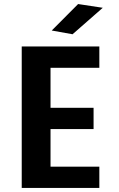

<svg xmlns="http://www.w3.org/2000/svg" viewBox="-20 -930 590 950"><path d="M87.5 0V-700H471.5V-594.5H230V-396.5H443V-291.5H230V-105.5H471.5V0ZM339 -760.5 236 -779 366.5 -910 488.5 -891.5Z"/></svg>

Font: Trispace SemiCondensed SemiBold
Style: Regular
Weight: 600
Width: 4
Designer: Tyler Finck
Foundry: Etcetera Type Company
Version: Version 1.210; ttfautohint (v1.8.3)